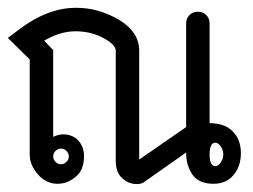

<svg xmlns="http://www.w3.org/2000/svg" viewBox="-26 -470 646 491"><path d="M144 -84Q138 -90 130 -90Q122 -90 116 -84Q110 -78 110 -70Q110 -62 116 -56Q122 -50 130 -50Q138 -50 144 -56Q150 -62 150 -70Q150 -78 144 -84ZM525 -105Q510 -105 510 -75Q510 -45 525 -45Q532 -45 538.5 -54.5Q545 -64 545 -75Q545 -86 538.5 -95.5Q532 -105 525 -105ZM170 -450Q221 -450 268 -425Q330 -393 330 -340V-62L450 -145V-410Q450 -423 458.5 -431.5Q467 -440 480 -440Q493 -440 501.5 -431.5Q510 -423 510 -410V-155Q555 -155 575 -127Q590 -108 590 -78.5Q590 -49 576 -29Q557 0 520 0Q483 0 466.5 -23Q450 -46 450 -80L339 -2Q326 3 310 -1Q294 -5 282 -19Q270 -33 270 -60V-340Q270 -356 238 -373Q206 -390 167 -390Q128 -390 87 -366L110 -342V-120Q131 -130 151 -124.5Q171 -119 181 -101.5Q191 -84 188.5 -60.5Q186 -37 174 -24Q151 0 121.5 0Q92 0 71 -24Q50 -48 50 -75V-318L-6 -373L22 -394Q97 -451 170 -450Z"/></svg>

Font: SOV_Station
Style: Bold
Weight: 700
Version: Version 1.00